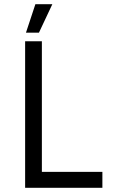

<svg xmlns="http://www.w3.org/2000/svg" viewBox="-20 -897 549 917"><path d="M100 0H469V-76H180V-700H100ZM230 -877H149L104 -741H166Z"/></svg>

Font: Fixel Variable
Style: Regular
Weight: 100
Width: 3
Designer: AlfaBravo + MacPaw
Foundry: Kyrylo Tkachov, Marchela Mozhyna, Serhii Makarenko, Maria Weinstein, Zakhar Kryvoshyya
Version: Version 1.211